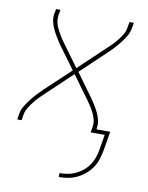

<svg xmlns="http://www.w3.org/2000/svg" viewBox="-84 -581 668 865"><g transform="rotate(10 250.0 -148.5)"><path d="M245 223V205Q263 205 281.5 202Q300 199 317.5 191Q335 183 350.5 170.5Q366 158 377 142Q388 126 394.5 108Q401 90 404 72L416 0H352L356 -26Q359 -43 355 -59Q351 -75 344 -89Q337 -103 328.5 -116.5Q320 -130 311 -142L235 -246L124 -141Q111 -129 98 -116Q85 -103 73.5 -88.5Q62 -74 52.5 -58.5Q43 -43 40 -26L36 0H16L20 -26Q23 -45 33.5 -62Q44 -79 56 -95Q68 -111 82 -125.5Q96 -140 110 -154L224 -261L146 -367Q137 -381 128 -395.5Q119 -410 111.5 -425.5Q104 -441 99.5 -458.5Q95 -476 97 -494L102 -520H122L117 -494Q115 -477 118.5 -461Q122 -445 129.5 -431Q137 -417 145 -403.5Q153 -390 162 -378L238 -274L349 -379Q362 -391 375.5 -404Q389 -417 400.5 -431.5Q412 -446 421.5 -461.5Q431 -477 433 -494L438 -520H458L453 -494Q450 -475 440 -458Q430 -441 417.5 -425Q405 -409 391.5 -394.5Q378 -380 363 -366L250 -259L327 -153Q337 -139 346 -124.5Q355 -110 362.5 -94.5Q370 -79 374.5 -61.5Q379 -44 376 -26L375 -18H438L423 72Q419 92 412.5 112.5Q406 133 393.5 151Q381 169 363.5 183.5Q346 198 326.5 207Q307 216 286 219.5Q265 223 245 223Z"/></g></svg>

Font: Iosevka Term Curly Th Obl
Style: Regular
Weight: 100
Italic angle: -9°
Designer: Belleve Invis
Foundry: Belleve Invis
Version: Version 32.3.0